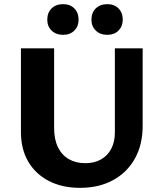

<svg xmlns="http://www.w3.org/2000/svg" viewBox="-20 -891 785 926"><path d="M366 15Q280 15 216 -18Q152 -51 116.5 -111Q81 -171 81 -254V-658H241V-274Q241 -219 259.5 -181Q278 -143 312 -123.5Q346 -104 391 -104Q435 -104 467 -122Q499 -140 516.5 -173.5Q534 -207 534 -251V-658H668V-284Q668 -193 630.5 -126Q593 -59 525 -22Q457 15 366 15ZM284 -723Q250 -723 229 -743.5Q208 -764 208 -796Q208 -830 229 -850.5Q250 -871 284 -871Q318 -871 338.5 -850.5Q359 -830 359 -796Q359 -764 338.5 -743.5Q318 -723 284 -723ZM498 -723Q463 -723 442 -743.5Q421 -764 421 -796Q421 -830 442 -850.5Q463 -871 498 -871Q531 -871 551.5 -850.5Q572 -830 572 -796Q572 -764 551.5 -743.5Q531 -723 498 -723Z"/></svg>

Font: Ysabeau Infant ExtraBold
Style: Regular
Weight: 800
Designer: Christian Thalmann (Catharsis Fonts)
Version: Version 2.001;gftools[0.9.30]; featfreeze: ss01,ss02,lnum